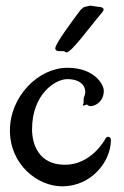

<svg xmlns="http://www.w3.org/2000/svg" viewBox="-20 -644 436 677"><path d="M371 -150C371 -164 358 -164 353 -157C349 -149 301 -63 209 -63C117 -63 93 -135 93 -188C93 -312 175 -365 217 -365C276 -365 288 -327 277 -304C274 -296 275 -288 275 -282C275 -279 270 -273 273 -272C277 -270 285 -279 290 -273C297 -263 346 -275 346 -324C346 -346 313 -405 218 -405C115 -405 15 -304 15 -184C15 -63 113 13 199 13C304 13 371 -76 371 -150ZM340 -600C357 -620 327 -620 326 -620C324 -620 300 -624 298 -624C295 -624 283 -620 280 -620C275 -620 269 -613 264 -609C237 -573 175 -490 175 -474C175 -458 199 -466 207 -463C210 -462 210 -459 214 -459C232 -459 294 -546 340 -600Z"/></svg>

Font: Oregano
Style: Regular
Weight: 400
Designer: Astigmatic (AOETI)
Foundry: Astigmatic (AOETI)
Version: Version 1.000